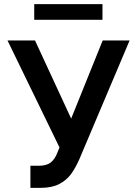

<svg xmlns="http://www.w3.org/2000/svg" viewBox="-20 -904 667 934"><path d="M127.9 -97.7H168.9Q207 -97.7 227.3 -114Q247.6 -130.4 259.8 -163.1L269.5 -186.5L16.6 -707H150.4L326.2 -327.1L479.5 -707H610.4L366.2 -129.9Q346.7 -85.9 325 -56.4Q303.2 -26.9 267.6 -8.5Q231.9 9.8 178.7 9.8H127.9ZM478.5 -807.6H146.5V-883.8H478.5Z"/></svg>

Font: Pretendard Std SemiBold
Style: Regular
Weight: 600
Designer: Base glyphs from Inter by Rasmus Andersson; Hangeul glyphs from Noto Sans CJK(Source Han Sans) by Jang Soo-young and Kan
Foundry: Kil Hyung-jin
Version: Version 1.309